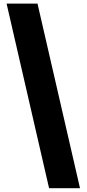

<svg xmlns="http://www.w3.org/2000/svg" viewBox="-20 -918 468 1037"><path d="M15.6 -898.4H182.6L412.1 98.6H245.1Z"/></svg>

Font: GenEi M Gothic v2 Black
Style: Regular
Weight: 900
Version: Version 2.0